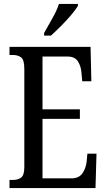

<svg xmlns="http://www.w3.org/2000/svg" viewBox="-20 -951 539 971"><path d="M28 0V-41H45Q72 -41 87.5 -53.5Q103 -66 103 -107V-602Q103 -649 86.5 -661Q70 -673 45 -673H28V-714H438L442 -540H396L392 -582Q390 -615 374.5 -640Q359 -665 322 -665H195V-398H384V-350H195V-49H341Q379 -49 396.5 -74Q414 -99 418 -132L422 -174H468L463 0ZM203 -784Q224 -822 245.5 -859.5Q267 -897 278 -931H374V-921Q364 -904 341 -876.5Q318 -849 290 -821Q262 -793 238 -771H203Z"/></svg>

Font: Noto Serif Myanmar ExtraCondensed
Style: Regular
Weight: 400
Width: 2
Designer: Ben Mitchell and the Monotype Design Team
Foundry: Monotype Imaging Inc.
Version: Version 2.106; ttfautohint (v1.8.4.7-5d5b)